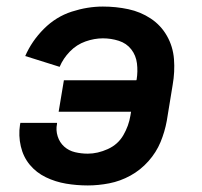

<svg xmlns="http://www.w3.org/2000/svg" viewBox="-20 -558 616 586"><path d="M248 8Q280 8 313.5 1.5Q347 -5 378 -22Q409 -39 433 -66Q457 -93 470 -124.5Q483 -156 489 -189L507 -299Q514 -339 511 -377.5Q508 -416 489.5 -448.5Q471 -481 440 -501.5Q409 -522 371.5 -530Q334 -538 294 -538Q247 -538 199 -522.5Q151 -507 114 -470Q77 -433 57 -387L162 -354Q173 -380 193.5 -401Q214 -422 241 -431.5Q268 -441 294 -441Q319 -441 342.5 -433.5Q366 -426 380.5 -407.5Q395 -389 398 -364.5Q401 -340 397 -315L396 -313H175L159 -217H380L378 -205Q373 -174 356.5 -145.5Q340 -117 309 -103Q278 -89 248 -89Q228 -89 209 -93.5Q190 -98 176 -110.5Q162 -123 156 -142Q150 -161 154 -180V-183H42Q42 -180 41 -177Q36 -144 43.5 -111.5Q51 -79 71 -55Q91 -31 120 -17Q149 -3 181.5 2.5Q214 8 248 8Z"/></svg>

Font: Iosevka Sparkle Semibold
Style: Italic
Weight: 600
Italic angle: -9°
Designer: Belleve Invis
Foundry: Belleve Invis
Version: Version 4.5.0; ttfautohint (v1.8.3)